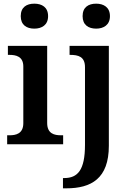

<svg xmlns="http://www.w3.org/2000/svg" viewBox="-20 -786 708 1046"><path d="M167 -630C208 -630 242 -650 242 -698C242 -747 208 -766 167 -766C125 -766 93 -747 93 -698C93 -650 125 -630 167 -630ZM504 -630C544 -630 579 -650 579 -698C579 -747 544 -766 504 -766C462 -766 430 -747 430 -698C430 -650 462 -630 504 -630ZM19 0H324V-49H312C277 -49 237 -57 237 -116V-536H23V-487H32C66 -487 107 -479 107 -424V-115C107 -57 66 -49 32 -49H19ZM323 240H341C477 240 573 187 573 8V-536H359V-487H362C406 -487 443 -478 443 -420V3C443 141 403 184 330 184H323Z"/></svg>

Font: Noto Serif Yezidi SemiBold
Style: Regular
Weight: 600
Designer: Dalton Maag Ltd
Foundry: Dalton Maag Ltd
Version: Version 1.001